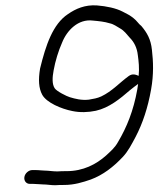

<svg xmlns="http://www.w3.org/2000/svg" viewBox="-20 -696 585 709"><path d="M111 -68H99C86 -68 72 -56 70 -42C68 -28 77 -17 90 -17H102C116 -17 127 -15 138 -15C154 -15 167 -12 184 -12C194 -13 206 -13 217 -13C254 -13 286 -23 315 -33C361 -50 399 -80 433 -116C453 -137 466 -163 481 -191C507 -241 526 -298 538 -366C548 -422 546 -469 541 -512C537 -551 523 -575 502 -600C497 -604 492 -609 489 -613C480 -624 468 -634 454 -642L433 -653C408 -666 374 -673 338 -676C294 -679 260 -664 231 -644C175 -607 149 -529 128 -443C121 -401 123 -370 136 -346C152 -317 206 -294 247 -286C275 -280 306 -281 334 -287C383 -298 423 -331 460 -363C471 -372 479 -378 490 -386L487 -366C473 -287 448 -226 416 -172C404 -150 388 -137 372 -122C335 -89 287 -64 226 -64C214 -64 203 -64 192 -63C175 -63 159 -66 146 -66C134 -66 125 -68 111 -68ZM209 -538C227 -584 269 -627 323 -620C345 -618 366 -616 385 -610C400 -607 411 -598 422 -592C440 -582 447 -570 459 -557C475 -541 486 -520 489 -492C492 -470 495 -444 492 -416C480 -421 469 -425 455 -415C422 -391 394 -359 354 -340C339 -333 325 -331 308 -328C281 -325 258 -331 238 -337C227 -340 189 -359 182 -370C172 -385 173 -410 178 -436C184 -470 196 -509 209 -538ZM183 -7ZM127 -438ZM415 -167ZM385 -610Z"/></svg>

Font: Blanket
Style: LightObl
Weight: 300
Foundry: Cannot Into Space Fonts
Version: Version 0.9